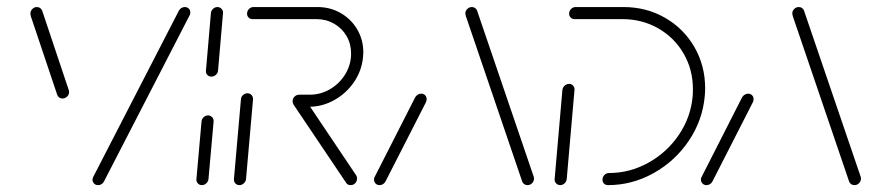

<svg xmlns="http://www.w3.org/2000/svg" viewBox="-20 -539 2550 559"><path d="M181.1 -270Q180.7 -262.6 175 -257.4Q169.3 -252.2 161.9 -252.2Q156.7 -252.2 152.6 -255Q148.5 -257.8 146.7 -262.6L69.6 -492.2Q68.5 -496.7 68.5 -499.3Q68.5 -507 74.1 -512.8Q79.6 -518.5 87.4 -518.5Q92.6 -518.5 96.7 -515.7Q100.7 -513 102.6 -508.5L179.6 -278.5Q181.1 -274.8 181.1 -270ZM265.6 0Q258.5 0 253.9 -4.6Q249.3 -9.3 249.3 -16.3Q249.3 -20.4 251.9 -24.8L501.1 -508.5Q503.7 -513 508.1 -515.7Q512.6 -518.5 518.1 -518.5Q524.8 -518.5 529.4 -514.1Q534.1 -509.6 534.1 -503Q534.1 -496.7 531.9 -494.1L282.6 -10.4Q280 -5.6 275.6 -2.8Q271.1 0 265.6 0Z M567.8 0Q560.4 0 555.7 -5.4Q551.1 -10.7 551.9 -17.8L566.7 -185.2Q567.4 -192.6 573 -197.8Q578.5 -203 585.6 -203Q592.6 -203 597.6 -197.8Q602.6 -192.6 601.9 -185.2L587 -17.8Q586.3 -10.4 580.6 -5.2Q574.8 0 567.8 0ZM595.6 -315.9Q588.1 -315.9 583.5 -320.9Q578.9 -325.9 579.6 -333.3L594.1 -501.1Q594.8 -508.1 600.4 -513.3Q605.9 -518.5 613 -518.5Q620 -518.5 625 -513.3Q630 -508.1 629.3 -501.1L614.8 -333.3Q614.1 -325.9 608.3 -320.9Q602.6 -315.9 595.6 -315.9Z M677 0Q669.6 0 665 -5.4Q660.4 -10.7 661.1 -17.8L681.5 -250Q681.9 -257 687.4 -262.2Q693 -267.4 700.4 -267.4Q707.8 -267.4 712.4 -262.2Q717 -257 716.7 -250L696.3 -17.8Q695.6 -10.4 689.8 -5.2Q684.1 0 677 0ZM1019.6 -19.6Q1019.6 -11.5 1014.3 -5.7Q1008.9 0 1000.7 0Q991.9 0 987.8 -6.7L834.4 -234.8Q831.9 -239.3 831.9 -244.1Q831.9 -251.9 837.6 -257.4Q843.3 -263 851.1 -263Q855.2 -263 858.9 -261.1Q862.6 -259.3 864.4 -255.9L1017 -28.5Q1019.6 -24.8 1019.6 -19.6ZM831.9 -244.4Q831.9 -252.2 837.6 -257.8Q843.3 -263.3 851.1 -263.3H882.2Q913.7 -263.3 941.3 -279.6Q968.9 -295.9 985.6 -323.5Q1002.2 -351.1 1002.2 -383.3Q1002.2 -411.1 989.1 -433.9Q975.9 -456.7 952.8 -470Q929.6 -483.3 901.5 -483.3H715.2Q708.5 -483.3 703.9 -487.8Q699.3 -492.2 699.3 -499.3Q699.3 -507 704.8 -512.8Q710.4 -518.5 718.1 -518.5H904.4Q941.5 -518.5 972 -500.9Q1002.6 -483.3 1020.2 -453.1Q1037.8 -423 1037.8 -386.3Q1037.8 -382.6 1037 -373.7Q1033.7 -334.1 1011.1 -300.7Q988.5 -267.4 953.5 -247.8Q918.5 -228.1 879.3 -228.1H848.1Q841.1 -228.1 836.5 -232.8Q831.9 -237.4 831.9 -244.4Z M1085.2 0Q1078.1 0 1073.5 -4.6Q1068.9 -9.3 1068.9 -16.3Q1068.9 -21.1 1071.1 -24.4L1188.9 -255.9Q1191.9 -260.7 1196.5 -263.5Q1201.1 -266.3 1206.3 -266.3Q1213.3 -266.3 1217.8 -261.7Q1222.2 -257 1222.2 -250Q1222.2 -247.4 1220.4 -241.9L1102.2 -10.4Q1099.6 -5.6 1095 -2.8Q1090.4 0 1085.2 0ZM1534.8 -19.3Q1534.8 -11.5 1529.3 -5.7Q1523.7 0 1515.9 0Q1510.4 0 1506.3 -2.8Q1502.2 -5.6 1500.4 -10.4L1336.3 -492.2Q1334.8 -498.1 1334.8 -499.6Q1334.8 -507.4 1340.6 -513Q1346.3 -518.5 1353.7 -518.5Q1359.3 -518.5 1363.1 -515.7Q1367 -513 1368.9 -508.5L1533.3 -26.3Q1534.8 -22.2 1534.8 -19.3Z M1637 -294.8Q1644.1 -294.8 1648.7 -289.6Q1653.3 -284.4 1652.6 -277L1630 -17.8Q1629.3 -10.4 1623.7 -5.2Q1618.1 0 1611.1 0Q1604.1 0 1599.1 -5.2Q1594.1 -10.4 1594.8 -17.8L1617.4 -277Q1618.1 -284.4 1623.9 -289.6Q1629.6 -294.8 1637 -294.8ZM1734.1 -15.9Q1734.1 -23.7 1739.6 -29.4Q1745.2 -35.2 1753 -35.2Q1813.7 -35.2 1868 -65.4Q1922.2 -95.6 1956.9 -147Q1991.5 -198.5 1996.7 -259.3Q1997.4 -265.9 1997.4 -279.6Q1997.4 -335.9 1970.6 -382.6Q1943.7 -429.3 1896.7 -456.3Q1849.6 -483.3 1792.2 -483.3H1653Q1646.3 -483.3 1641.7 -487.8Q1637 -492.2 1637 -499.3Q1637 -507 1642.6 -512.8Q1648.1 -518.5 1655.9 -518.5H1795.2Q1861.9 -518.5 1916.3 -487.2Q1970.7 -455.9 2001.9 -401.7Q2033 -347.4 2033 -282.2Q2033 -271.1 2031.9 -259.3Q2025.6 -188.9 1985.6 -129.4Q1945.6 -70 1883 -35Q1820.4 0 1750 0Q1743.3 0 1738.7 -4.4Q1734.1 -8.9 1734.1 -15.9Z M2037 0Q2030 0 2025.4 -4.6Q2020.7 -9.3 2020.7 -16.3Q2020.7 -21.1 2023 -24.4L2140.7 -255.9Q2143.7 -260.7 2148.3 -263.5Q2153 -266.3 2158.1 -266.3Q2165.2 -266.3 2169.6 -261.7Q2174.1 -257 2174.1 -250Q2174.1 -247.4 2172.2 -241.9L2054.1 -10.4Q2051.5 -5.6 2046.9 -2.8Q2042.2 0 2037 0ZM2486.7 -19.3Q2486.7 -11.5 2481.1 -5.7Q2475.6 0 2467.8 0Q2462.2 0 2458.1 -2.8Q2454.1 -5.6 2452.2 -10.4L2288.1 -492.2Q2286.7 -498.1 2286.7 -499.6Q2286.7 -507.4 2292.4 -513Q2298.1 -518.5 2305.6 -518.5Q2311.1 -518.5 2315 -515.7Q2318.9 -513 2320.7 -508.5L2485.2 -26.3Q2486.7 -22.2 2486.7 -19.3Z"/></svg>

Font: 26F Galaxy Sans Light
Style: Italic
Weight: 300
Italic angle: -5°
Designer: C₂₉H₂₅N₃O₅
Version: Version 1.200